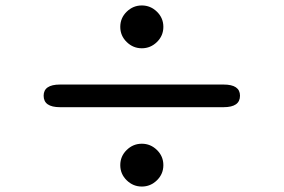

<svg xmlns="http://www.w3.org/2000/svg" viewBox="-20 -729 1040 704"><path d="M500 -45Q468 -45 444.5 -68Q421 -91 421 -123.5Q421 -156 444.5 -179Q468 -202 500 -202Q532 -202 555.5 -179Q579 -156 579 -123.5Q579 -91 555.5 -68Q532 -45 500 -45ZM200 -336Q140 -336 140 -378Q140 -419 200 -419H800Q860 -419 860 -378Q860 -336 800 -336ZM500 -552Q468 -552 444.5 -575Q421 -598 421 -630.5Q421 -663 444.5 -686Q468 -709 500 -709Q532 -709 555.5 -686Q579 -663 579 -630.5Q579 -598 555.5 -575Q532 -552 500 -552Z"/></svg>

Font: Resource Han Rounded TW Medium
Style: Regular
Weight: 500
Designer: Cyano Hao (round all glyphs); Ryoko NISHIZUKA 西塚涼子 (kana, bopomofo & ideographs); Paul D. Hunt (Latin, Greek & Cyrillic)
Foundry: Cyano Hao
Version: 0.990